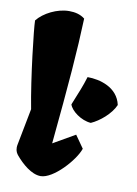

<svg xmlns="http://www.w3.org/2000/svg" viewBox="-89 -846 654 914"><g transform="rotate(10 238.0 -389.5)"><path d="M51.3 -67.4C80.1 -33.2 127.4 9.8 172.4 9.8C233.9 9.8 329.1 -96.7 347.7 -153.3L305.2 -213.9L199.7 -153.3C228.5 -448.7 241.2 -610.4 246.6 -764.6C225.1 -781.7 198.7 -787.6 170.9 -787.6C112.8 -787.6 49.3 -754.9 18.1 -715.8V-712.9C18.1 -681.2 44.4 -443.4 72.8 -295.9L39.1 -121.6C37.6 -115.2 37.1 -109.9 37.1 -104.5C37.1 -86.9 43.9 -76.2 51.3 -67.4ZM363.8 -281.2C404.3 -298.8 456.5 -342.3 475.6 -387.2C458 -469.7 371.1 -493.2 311 -493.2C295.9 -443.8 285.6 -421.4 257.8 -352.1C266.6 -322.3 316.4 -284.2 363.8 -281.2Z"/></g></svg>

Font: Fruktur
Style: Regular
Weight: 400
Designer: Viktoriya Grabowska
Foundry: Viktoriya Grabowska
Version: Version 1.002